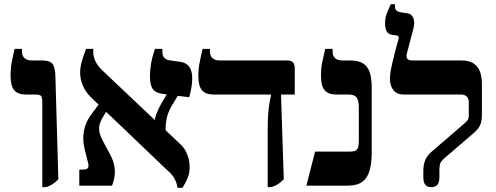

<svg xmlns="http://www.w3.org/2000/svg" viewBox="-20 -878 2344 908"><path d="M180 7V-394Q180 -417 174.5 -424Q169 -431 147 -431H102Q64 -431 47 -451.5Q30 -472 30 -520Q30 -539 31.5 -556Q33 -573 37.5 -594.5Q42 -616 49 -647H84V-633Q84 -614 96 -603Q108 -592 132 -592H181Q215 -592 228 -576Q241 -560 242 -516L256 -30Q241 -15 228.5 -7Q216 1 199 7Z M819 10Q818 -1 814 -13.5Q810 -26 800.5 -41Q791 -56 771 -73L411 -417Q385 -442 372 -473Q359 -504 359 -533Q359 -560 366.5 -586.5Q374 -613 387 -647H421V-631Q421 -613 430 -591.5Q439 -570 463 -546L833 -196Q848 -182 857.5 -164.5Q867 -147 872 -128Q877 -109 877 -88Q877 -59 867.5 -36.5Q858 -14 843 10ZM355 0V-76H372Q389 -76 395 -83Q401 -90 397 -106L380 -174Q369 -219 377.5 -261.5Q386 -304 414 -340L464 -407L496 -373L470 -330Q449 -297 448.5 -271Q448 -245 469 -207L501 -147Q518 -117 522.5 -81.5Q527 -46 510 0ZM763 -260 712 -308Q712 -318 718 -334.5Q724 -351 733 -369.5Q742 -388 751 -402L795 -476L842 -460L794 -381Q782 -361 775 -341.5Q768 -322 765.5 -302Q763 -282 763 -260ZM875 -418 750 -434Q716 -438 702.5 -457Q689 -476 689 -519Q689 -545 694.5 -577.5Q700 -610 713 -647H748V-630Q748 -613 758 -603.5Q768 -594 787 -592L831 -586Q861 -582 875 -562.5Q889 -543 889 -507Q889 -486 885.5 -466Q882 -446 875 -418Z M1246 7V-270Q1246 -318 1249 -348Q1252 -378 1255.5 -397Q1259 -416 1262 -429V-431H990Q953 -431 935.5 -451Q918 -471 918 -519Q918 -539 920 -556Q922 -573 926.5 -594.5Q931 -616 938 -647H973V-633Q973 -614 985 -603Q997 -592 1021 -592H1338Q1357 -592 1365.5 -583Q1374 -574 1374 -553V-431H1309L1322 -30Q1308 -16 1296 -8Q1284 0 1264 7Z M1429 0 1470 -161H1634Q1651 -161 1660 -165Q1669 -169 1673 -180Q1677 -191 1677 -210V-368Q1677 -403 1666.5 -417Q1656 -431 1629 -431H1570Q1533 -431 1515.5 -451Q1498 -471 1498 -519Q1498 -539 1499.5 -555.5Q1501 -572 1506 -593.5Q1511 -615 1518 -647H1553V-633Q1553 -613 1565 -602.5Q1577 -592 1601 -592H1637Q1676 -592 1698 -577.5Q1720 -563 1729 -534.5Q1738 -506 1738 -461V-159Q1738 -107 1728 -71.5Q1718 -36 1693 -18Q1668 0 1624 0Z M2019 7Q2001 7 1991.5 -4Q1982 -15 1982 -42V-70Q1982 -99 1991 -121Q2000 -143 2024 -163L2175 -293Q2188 -304 2192.5 -311.5Q2197 -319 2197 -330V-395Q2197 -413 2187 -422Q2177 -431 2160 -431H1888Q1857 -431 1840.5 -451.5Q1824 -472 1824 -508Q1824 -521 1827.5 -541.5Q1831 -562 1836.5 -585Q1842 -608 1847.5 -629.5Q1853 -651 1857.5 -667.5Q1862 -684 1864 -690Q1867 -700 1865 -704.5Q1863 -709 1857 -710L1831 -714Q1814 -718 1807.5 -731.5Q1801 -745 1801 -769Q1801 -795 1811.5 -820.5Q1822 -846 1828 -858H1848V-850Q1848 -836 1853.5 -829.5Q1859 -823 1874 -820L1907 -815Q1928 -812 1935.5 -791Q1943 -770 1933 -735L1904 -624Q1900 -609 1906 -600.5Q1912 -592 1930 -592H2163Q2198 -592 2219 -578.5Q2240 -565 2249.5 -540.5Q2259 -516 2259 -481V-333Q2259 -308 2252 -289.5Q2245 -271 2225 -253L2082 -130Q2067 -117 2062.5 -106Q2058 -95 2058 -76V-42Q2058 -15 2048.5 -4Q2039 7 2019 7Z"/></svg>

Font: Noto Serif Hebrew
Style: Bold
Weight: 700
Version: Version 2.003